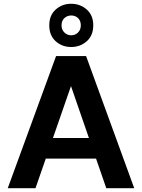

<svg xmlns="http://www.w3.org/2000/svg" viewBox="-20 -997 752 1017"><path d="M21 0 277 -700H436L691 0H543L356 -541L168 0ZM134 -157 171 -266H531L567 -157ZM357 -748Q309 -748 275 -778.5Q241 -809 241 -863Q241 -916 275 -946.5Q309 -977 357 -977Q405 -977 439.5 -946.5Q474 -916 474 -863Q474 -809 439.5 -778.5Q405 -748 357 -748ZM357 -810Q378 -810 393 -824.5Q408 -839 408 -863Q408 -887 393.5 -901Q379 -915 357 -915Q337 -915 321.5 -901.5Q306 -888 306 -863Q306 -839 321.5 -824.5Q337 -810 357 -810Z"/></svg>

Font: DM Sans 18pt ExtraBold
Style: Regular
Weight: 800
Designer: Colophon Foundry, Jonny Pinhorn
Foundry: Colophon Foundry
Version: Version 4.004;gftools[0.9.30]